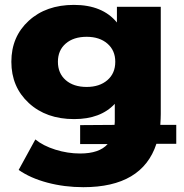

<svg xmlns="http://www.w3.org/2000/svg" viewBox="-20 -570 758 793"><path d="M324.2 203.1Q246.1 203.1 175.5 184.3Q105 165.5 57.1 131.8L126 5.9Q158.2 32.2 208.7 48.1Q259.3 64 311 64Q390.1 64 424.8 24.9H311V-53.2L453.1 -54.2Q453.1 -56.2 453.6 -60.3Q454.1 -64.5 454.1 -66.9V-141.1Q395.5 -78.1 286.1 -78.1Q170.9 -78.1 98.9 -144.5Q26.9 -210.9 26.9 -314.9Q26.9 -418.5 98.6 -484.1Q170.4 -549.8 285.2 -549.8Q403.3 -549.8 462.9 -477.1V-542H644V-99.1Q644 -82.5 642.1 -54.2H708V23.9H626Q567.4 203.1 324.2 203.1ZM337.9 -210.9Q391.1 -210.9 423.6 -239Q456.1 -267.1 456.1 -314.9Q456.1 -361.8 423.6 -389.9Q391.1 -418 337.9 -418Q283.7 -418 251.5 -390.1Q219.2 -362.3 219.2 -314.9Q219.2 -267.1 251.5 -239Q283.7 -210.9 337.9 -210.9Z"/></svg>

Font: Montserrat ExtraBold
Style: Regular
Weight: 800
Designer: Julieta Ulanovsky
Foundry: Julieta Ulanovsky
Version: Version 9.000